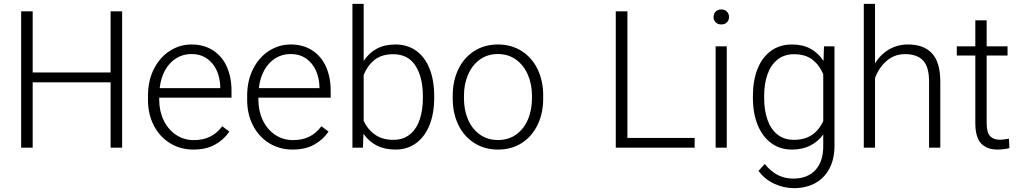

<svg xmlns="http://www.w3.org/2000/svg" viewBox="-20 -770 5318 1001"><path d="M616.7 -710.9V0H556.6V-340.8H150.4V0H90.3V-710.9H150.4V-392.1H556.6V-710.9Z M810.1 -260.7V-249.5Q810.1 -191.4 833 -143.3Q856 -95.2 897 -67.4Q938 -39.6 990.7 -39.6Q1038.1 -39.6 1074.2 -56.9Q1110.4 -74.2 1138.7 -111.8L1175.8 -84Q1147 -41.5 1100.8 -15.9Q1054.7 9.8 988.3 9.8Q920.4 9.8 866.5 -23.4Q812.5 -56.6 782 -115.7Q751.5 -174.8 751.5 -249.5V-270.5Q751.5 -349.6 782.5 -410.6Q813.5 -471.7 865.5 -504.9Q917.5 -538.1 978 -538.1Q1043.5 -538.1 1090.8 -507.3Q1138.2 -476.6 1162.6 -421.9Q1187 -367.2 1187 -296.4V-260.7ZM812.5 -310.5H1128.4V-316.9Q1127.4 -362.8 1110.1 -401.9Q1092.8 -440.9 1059.1 -464.6Q1025.4 -488.3 978 -488.3Q934.1 -488.3 898.7 -466.3Q863.3 -444.3 840.8 -404.1Q818.4 -363.8 812.5 -310.5Z M1327.1 -260.7V-249.5Q1327.1 -191.4 1350.1 -143.3Q1373 -95.2 1414.1 -67.4Q1455.1 -39.6 1507.8 -39.6Q1555.2 -39.6 1591.3 -56.9Q1627.4 -74.2 1655.8 -111.8L1692.9 -84Q1664.1 -41.5 1617.9 -15.9Q1571.8 9.8 1505.4 9.8Q1437.5 9.8 1383.5 -23.4Q1329.6 -56.6 1299.1 -115.7Q1268.6 -174.8 1268.6 -249.5V-270.5Q1268.6 -349.6 1299.6 -410.6Q1330.6 -471.7 1382.6 -504.9Q1434.6 -538.1 1495.1 -538.1Q1560.5 -538.1 1607.9 -507.3Q1655.3 -476.6 1679.7 -421.9Q1704.1 -367.2 1704.1 -296.4V-260.7ZM1329.6 -310.5H1645.5V-316.9Q1644.5 -362.8 1627.2 -401.9Q1609.9 -440.9 1576.2 -464.6Q1542.5 -488.3 1495.1 -488.3Q1451.2 -488.3 1415.8 -466.3Q1380.4 -444.3 1357.9 -404.1Q1335.4 -363.8 1329.6 -310.5Z M2243.7 -269V-258.8Q2243.7 -179.7 2219.7 -118.9Q2195.8 -58.1 2150.1 -24.2Q2104.5 9.8 2042 9.8Q1985.4 9.8 1943.6 -11.7Q1901.9 -33.2 1875 -72.8L1872.1 0H1817.4V-750H1876V-452.1Q1902.8 -493.7 1944.1 -515.9Q1985.4 -538.1 2041 -538.1Q2104.5 -538.1 2150.1 -505.1Q2195.8 -472.2 2219.7 -411.6Q2243.7 -351.1 2243.7 -269ZM2184.6 -269Q2184.6 -367.2 2146.2 -427.2Q2107.9 -487.3 2029.8 -487.3Q1969.2 -487.3 1932.1 -457.3Q1895 -427.2 1876 -379.4V-140.6Q1896 -95.7 1934.6 -68.4Q1973.1 -41 2030.8 -41Q2082 -41 2116.7 -69.1Q2151.4 -97.2 2168 -146.2Q2184.6 -195.3 2184.6 -258.8Z M2575.7 -538.1Q2646 -538.1 2699.7 -503.9Q2753.4 -469.7 2782.7 -409.2Q2812 -348.6 2812 -272V-256.3Q2812 -179.7 2782.7 -119.1Q2753.4 -58.6 2700.2 -24.4Q2647 9.8 2576.7 9.8Q2506.3 9.8 2452.6 -24.4Q2398.9 -58.6 2369.6 -119.1Q2340.3 -179.7 2340.3 -256.3V-272Q2340.3 -348.6 2369.6 -409.2Q2398.9 -469.7 2452.4 -503.9Q2505.9 -538.1 2575.7 -538.1ZM2576.7 -40Q2631.8 -40 2671.9 -69.3Q2711.9 -98.6 2732.7 -147.9Q2753.4 -197.3 2753.4 -256.3V-272Q2753.4 -330.1 2732.4 -379.4Q2711.4 -428.7 2671.1 -458.5Q2630.9 -488.3 2575.7 -488.3Q2520.5 -488.3 2480.5 -458.5Q2440.4 -428.7 2419.7 -379.4Q2398.9 -330.1 2398.9 -272V-256.3Q2398.9 -197.3 2419.7 -147.9Q2440.4 -98.6 2480.7 -69.3Q2521 -40 2576.7 -40Z M3601.6 -50.8V0H3232.9H3190.4V-710.9H3251V-50.8Z M3780.8 -681.2Q3780.8 -664.6 3769.8 -653.6Q3758.8 -642.6 3740.2 -642.6Q3722.2 -642.6 3711.2 -653.6Q3700.2 -664.6 3700.2 -681.2Q3700.2 -698.2 3711.2 -709.5Q3722.2 -720.7 3740.2 -720.7Q3758.8 -720.7 3769.8 -709.5Q3780.8 -698.2 3780.8 -681.2ZM3710.9 0V-528.3H3769V0Z M4330.6 -528.3V-9.3Q4330.6 58.6 4304.4 108.4Q4278.3 158.2 4230.5 184.6Q4182.6 210.9 4118.7 210.9Q4066.4 210.9 4015.9 187.5Q3965.3 164.1 3934.6 120.6L3967.3 85Q3998.5 124 4035.2 142.6Q4071.8 161.1 4115.2 161.1Q4189.9 161.1 4231 116.7Q4272 72.3 4272 -7.3V-68.8Q4244.6 -31.2 4203.6 -10.7Q4162.6 9.8 4107.9 9.8Q4046.4 9.8 4000.5 -24.2Q3954.6 -58.1 3929.9 -119.1Q3905.3 -180.2 3905.3 -258.8V-269Q3905.3 -350.6 3929.7 -411.4Q3954.1 -472.2 4000 -505.1Q4045.9 -538.1 4108.9 -538.1Q4164.6 -538.1 4205.6 -515.9Q4246.6 -493.7 4273.4 -452.1L4275.9 -528.3ZM4272 -138.7V-382.8Q4253.4 -429.2 4216.6 -458.3Q4179.7 -487.3 4120.1 -487.3Q4068.4 -487.3 4033.2 -459Q3998 -430.7 3981 -381.6Q3963.9 -332.5 3963.9 -269V-258.8Q3963.9 -195.8 3981 -146.5Q3998 -97.2 4032.7 -69.1Q4067.4 -41 4119.1 -41Q4176.3 -41 4213.9 -67.1Q4251.5 -93.3 4272 -138.7Z M4882.3 -344.2V0H4823.7V-344.2Q4823.7 -422.4 4792 -455.1Q4760.3 -487.8 4699.2 -487.8Q4642.1 -487.8 4601.6 -451.9Q4561 -416 4542 -362.8V0H4483.4V-750H4542V-439.9Q4570.3 -485.8 4614.7 -512Q4659.2 -538.1 4713.9 -538.1Q4795.9 -538.1 4839.1 -491.7Q4882.3 -445.3 4882.3 -344.2Z M5242.7 2Q5232.4 5.4 5215.1 7.6Q5197.8 9.8 5180.2 9.8Q5125.5 9.8 5095.2 -22Q5064.9 -53.7 5064.9 -128.9V-480.5H4968.3V-528.3H5064.9V-664.1H5124V-528.3H5232.9V-480.5H5124V-128.9Q5124 -78.1 5142.3 -59.8Q5160.6 -41.5 5192.4 -41.5Q5210 -41.5 5240.2 -46.9Z"/></svg>

Font: Heebo Light
Style: Regular
Weight: 300
Designer: Oded Ezer
Foundry: Meir Sadan
Version: Version 2.001; ttfautohint (v1.5.14-ce02) -l 8 -r 50 -G 200 